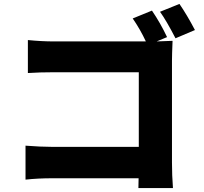

<svg xmlns="http://www.w3.org/2000/svg" viewBox="-20 -895 1040 978"><path d="M856 -67Q856 -2 861 63H685L686 13H247Q173 13 110 20V-153Q188 -147 242 -147H687V-527H254Q184 -527 122 -523V-691Q192 -684 254 -684H723Q694 -746 656 -801L754 -841Q797 -778 831 -706L778 -684Q850 -686 859 -687Q856 -615 856 -586ZM894 -875Q932 -820 973 -742L874 -700Q827 -791 795 -835Z"/></svg>

Font: KaiGen Gothic KR Heavy
Style: Heavy
Weight: 900
Designer: Ryoko NISHIZUKA  (kana & ideographs); Paul D. Hunt (Latin, Greek & Cyrillic); Wenlong ZHANG  (bopomofo); Sandoll Communi
Foundry: Adobe Systems Incorporated
Version: Version 1.002 March 28, 2018